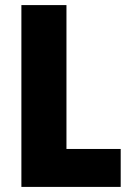

<svg xmlns="http://www.w3.org/2000/svg" viewBox="-20 -734 514 754"><path d="M64 0H454V-149H241V-714H64Z"/></svg>

Font: Noto Sans Khmer Condensed Black
Style: Regular
Weight: 900
Width: 3
Designer: Danh Hong and the Monotype Design Team
Foundry: Monotype Imaging Inc.
Version: Version 2.004